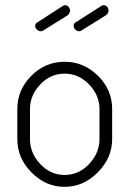

<svg xmlns="http://www.w3.org/2000/svg" viewBox="-20 -717 501 743"><path d="M47 -179V-295Q47 -369 101 -423.5Q155 -478 230 -478Q304 -478 359 -424Q414 -370 414 -295V-179Q414 -106 358.5 -50Q303 6 230 6Q157 6 102 -49.5Q47 -105 47 -179ZM96 -179Q96 -125 135.5 -82.5Q175 -40 230 -40Q285 -40 325 -82.5Q365 -125 365 -179V-295Q365 -348 325 -390Q285 -432 230 -432Q175 -432 135.5 -390Q96 -348 96 -295ZM116 -617Q116 -626 124 -630L223 -694Q228 -697 232 -697Q240 -697 245.5 -690.5Q251 -684 251 -676Q251 -666 242 -658L149 -600Q144 -596 138 -596Q130 -596 123 -602.5Q116 -609 116 -617ZM265 -617Q265 -626 272 -630L372 -694Q375 -697 380 -697Q389 -697 394.5 -691Q400 -685 400 -676Q400 -665 390 -658L297 -600Q293 -596 287 -596Q278 -596 271.5 -602.5Q265 -609 265 -617Z"/></svg>

Font: Terminal Dosis
Style: Light
Weight: 300
Designer: EdgarTolentino, PabloImpallari, IginoMarini
Foundry: EdgarTolentino, PabloImpallari, IginoMarini
Version: Version 1.006